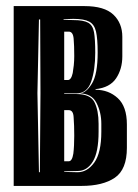

<svg xmlns="http://www.w3.org/2000/svg" viewBox="-20 -611 452 631"><path d="M25 0V-591H257Q323 -591 352.5 -563Q382 -535 382 -490V-426Q382 -384 361.5 -353.5Q341 -323 294 -318V-316Q337 -316 367 -288.5Q397 -261 397 -202V-125Q397 -54 357.5 -27Q318 0 248 0ZM235 -45Q267 -45 290 -77Q313 -109 313 -178V-204Q313 -242 297 -273Q281 -304 241 -304Q262 -304 282 -336Q301 -367 301 -438Q301 -484 295.5 -507.5Q290 -531 273 -540Q256 -549 221 -549L189 -548V-546L221 -545Q254 -545 269.5 -536.5Q285 -528 289 -505Q293 -482 293 -438Q293 -381 279.5 -342.5Q266 -304 231 -304H191V-302H231Q277 -302 290.5 -275Q304 -248 304 -204V-178Q304 -111 285 -80Q266 -49 235 -49L191 -48V-46ZM108 -45H111L113 -305L112 -547H108L103 -305ZM191 -348H203Q214 -348 219 -371Q221 -382 222.5 -396.5Q224 -411 224 -427Q224 -444 223.5 -458.5Q223 -473 222 -484Q220 -507 206 -507H191ZM191 -81H206Q217 -81 221 -106Q224 -130 224 -165Q224 -182 223.5 -197Q223 -212 222 -225Q221 -249 206 -249H191Z"/></svg>

Font: Alumni Sans Inline One
Style: Regular
Weight: 400
Designer: Robert E. Leuschke
Foundry: Robert E. Leuschke
Version: Version 1.100; ttfautohint (v1.8.3)